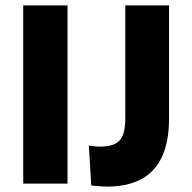

<svg xmlns="http://www.w3.org/2000/svg" viewBox="-20 -680 710 711"><path d="M66 0V-660H230V0ZM318 7 309 -141Q320 -139 331.5 -138Q343 -137 349 -137Q386 -137 406.5 -147.5Q427 -158 435.5 -181Q444 -204 444 -243V-660H606V-242Q606 -158 581 -102Q556 -46 505 -17.5Q454 11 376 11Q365 11 352 10Q339 9 318 7Z"/></svg>

Font: Bricolage Grotesque 24pt ExtraBold
Style: Regular
Weight: 800
Designer: Mathieu Triay
Foundry: Atelier Triay
Version: Version 1.001;gftools[0.9.33.dev8+g029e19f]